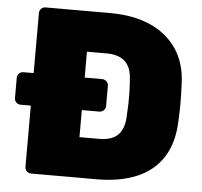

<svg xmlns="http://www.w3.org/2000/svg" viewBox="-51 -753 850 806"><g transform="rotate(5 374.5 -350.0)"><path d="M109 0Q98 0 90.5 -7.5Q83 -15 83 -26V-284H40Q29 -284 21.5 -291.5Q14 -299 14 -310V-395Q14 -406 21.5 -413.5Q29 -421 40 -421H83V-674Q83 -685 90.5 -692.5Q98 -700 109 -700H383Q479 -700 550.5 -668.5Q622 -637 663 -576Q704 -515 706 -426Q708 -383 708 -350Q708 -317 706 -275Q703 -181 663.5 -120Q624 -59 553 -29.5Q482 0 385 0ZM298 -170H383Q416 -170 439 -181Q462 -192 474.5 -215.5Q487 -239 488 -276Q490 -305 490.5 -328Q491 -351 490.5 -374Q490 -397 488 -425Q486 -480 459 -505Q432 -530 382 -530H298V-421H372Q382 -421 390 -413.5Q398 -406 398 -395V-310Q398 -299 390 -291.5Q382 -284 372 -284H298Z"/></g></svg>

Font: Rubik ExtraBold
Style: Regular
Weight: 800
Designer: Hubert and Fischer
Foundry: Hubert and Fischer
Version: Version 2.300;gftools[0.9.30]